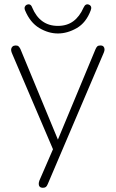

<svg xmlns="http://www.w3.org/2000/svg" viewBox="-20 -706 550 912"><path d="M183 186Q174 186 169 181Q164 176 164 168Q164 160 167 152L236 -7V13L36 -455Q32 -465 33 -472.5Q34 -480 39.5 -485Q45 -490 55 -490Q64 -490 68.5 -485.5Q73 -481 77 -473L267 -14H243L434 -473Q438 -482 442.5 -486Q447 -490 457 -490Q467 -490 471.5 -485Q476 -480 476.5 -472.5Q477 -465 473 -456L207 168Q203 178 198 182Q193 186 183 186ZM255 -547Q210 -547 166.5 -573Q123 -599 99 -657Q95 -667 98 -674Q101 -681 108 -684Q116 -687 122.5 -684Q129 -681 133 -670Q151 -627 181.5 -605Q212 -583 255 -583Q298 -583 328 -605Q358 -627 377 -670Q382 -681 388.5 -684Q395 -687 402 -684Q410 -681 412.5 -674Q415 -667 411 -657Q389 -598 344.5 -572.5Q300 -547 255 -547Z"/></svg>

Font: Nunito ExtraLight
Style: Regular
Weight: 200
Designer: Vernon Adams
Foundry: Vernon Adams
Version: Version 3.602;April 4, 2023;FontCreator 14.0.0.2856 64-bit